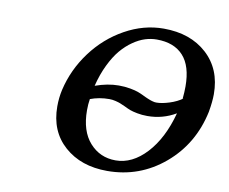

<svg xmlns="http://www.w3.org/2000/svg" viewBox="-75 -752 1018 855"><g transform="rotate(10 434.5 -324.0)"><path d="M860.8 -328.1Q829.1 -178.2 717.8 -84.2Q606.4 9.8 460 9.8Q341.3 9.8 266.6 -56.4Q191.9 -122.6 191.9 -234.9Q191.9 -274.4 200.2 -311Q222.2 -405.8 281.2 -485.1Q340.3 -564.5 424.6 -611.3Q508.8 -658.2 599.1 -658.2Q720.2 -658.2 794.7 -590.3Q869.1 -522.5 869.1 -409.2Q869.1 -375.5 860.8 -328.1ZM577.1 -605Q550.8 -605 524.4 -596.7Q498 -588.4 470.5 -569.3Q442.9 -550.3 418.9 -522Q395 -493.7 374 -450.4Q353 -407.2 339.8 -354Q396 -374 445.8 -374Q473.6 -374 497.6 -369.6Q521.5 -365.2 533.9 -360.6Q546.4 -356 563 -348.1H562Q564.5 -347.2 571.3 -344Q578.1 -340.8 580.8 -339.8Q583.5 -338.9 589.1 -336.4Q594.7 -334 598.1 -333Q601.6 -332 606.4 -330.6Q611.3 -329.1 615.5 -328.6Q619.6 -328.1 624 -328.1Q647.9 -328.1 681.9 -338.9Q715.8 -349.6 741.2 -368.2L735.8 -365.2Q738.8 -395.5 738.8 -420.9Q738.8 -513.7 697 -559.3Q655.3 -605 577.1 -605ZM415 -307.1Q369.1 -307.1 329.1 -292Q325.2 -269 325.2 -241.2Q325.2 -147 371.6 -95Q418 -43 488.8 -43Q564 -43 627.4 -111.3Q690.9 -179.7 722.2 -296.9Q663.1 -262.2 594.2 -262.2Q569.3 -262.2 548.1 -266.4Q526.9 -270.5 515.1 -274.9Q503.4 -279.3 487.8 -287.1Q471.2 -294.4 464.6 -297.1Q458 -299.8 443.4 -303.5Q428.7 -307.1 415 -307.1Z"/></g></svg>

Font: Linear Smooth
Style: Bold Italic
Weight: 700
Designer: Philipp H. Poll, Flanker
Foundry: Philipp H. Poll, reworked by Flanker
Version: Version 1.061 | FøM Fix